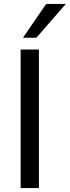

<svg xmlns="http://www.w3.org/2000/svg" viewBox="-20 -957 355 977"><path d="M85 0V-705H178V0ZM97 -765 215 -937H315L165 -765Z"/></svg>

Font: Nunito Sans 12pt ExtraLight Medium
Style: Regular
Weight: 500
Version: Version 3.101;gftools[0.9.27]